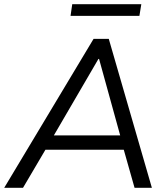

<svg xmlns="http://www.w3.org/2000/svg" viewBox="-42 -889 797 909"><path d="M-22 0 401 -705H473L677 0H595L544 -180H173L67 0ZM424 -610 213 -248H527L427 -610ZM292 -814 300 -869H627L618 -814Z"/></svg>

Font: Mulish
Style: Italic
Weight: 400
Italic angle: -9°
Designer: Vernon Adams
Foundry: Vernon Adams
Version: Version 3.603; ttfautohint (v1.8.3)